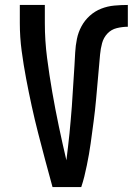

<svg xmlns="http://www.w3.org/2000/svg" viewBox="-20 -755 540 775"><path d="M192 0Q177 -54 162.5 -108.5Q148 -163 134 -217.5Q120 -272 108 -327Q96 -382 85.5 -437.5Q75 -493 67.5 -549Q60 -605 60 -662V-735H161V-662Q161 -591 170 -521.5Q179 -452 191 -383Q203 -314 217.5 -245Q232 -176 248 -108Q251 -135 254.5 -162Q258 -189 260.5 -216.5Q263 -244 265.5 -271Q268 -298 270 -325.5Q272 -353 273.5 -380Q275 -407 277 -434.5Q279 -462 280.5 -489Q282 -516 283.5 -543.5Q285 -571 290.5 -598Q296 -625 309 -649Q322 -673 342.5 -691.5Q363 -710 388.5 -720Q414 -730 441.5 -732.5Q469 -735 496 -735V-647Q474 -647 451.5 -641.5Q429 -636 413.5 -619.5Q398 -603 392 -580.5Q386 -558 384 -535.5Q382 -513 380 -490.5Q378 -468 376 -445.5Q374 -423 372 -400.5Q370 -378 368 -355.5Q366 -333 363.5 -310.5Q361 -288 358 -265.5Q355 -243 352 -221Q349 -199 346 -176.5Q343 -154 339 -132Q335 -110 330.5 -87.5Q326 -65 320.5 -43Q315 -21 308 0Z"/></svg>

Font: Iosevka Curly Semibold
Style: Regular
Weight: 600
Monospace: yes
Designer: Belleve Invis
Foundry: Belleve Invis
Version: Version 22.1.2; ttfautohint (v1.8.4)